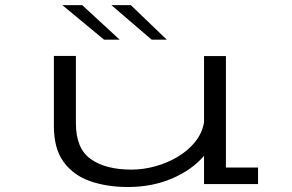

<svg xmlns="http://www.w3.org/2000/svg" viewBox="-20 -719 1140 750"><path d="M479.5 11.5Q398 11.5 332.5 -11.2Q267 -34 228.8 -86Q190.5 -138 190.5 -226.5V-500.5H276.5V-237.5Q276.5 -138.5 334.8 -97.5Q393 -56.5 493 -56.5Q540 -56.5 587 -69.5Q634 -82.5 674.2 -106.5Q714.5 -130.5 742 -164.5Q769.5 -198.5 777 -240.5V-500H862.5V-64.5H988V0H777V-110.5Q730.5 -55.5 652.5 -22Q574.5 11.5 479.5 11.5ZM572.5 -564 415 -699H491L631.5 -564ZM386.5 -564 223.5 -699H301L447.5 -564Z"/></svg>

Font: Trispace Expanded Light
Style: Regular
Weight: 300
Width: 7
Designer: Tyler Finck
Foundry: Etcetera Type Company
Version: Version 1.210; ttfautohint (v1.8.3)